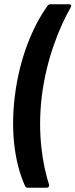

<svg xmlns="http://www.w3.org/2000/svg" viewBox="-20 -780 352 896"><path d="M109 96H198C206 96 211 90 209 82C179 -12 154 -155 175 -330C197 -507 257 -652 310 -746C315 -754 312 -760 303 -760H216C210 -760 205 -758 201 -752C134 -658 71 -511 49 -330C27 -150 54 -6 97 88C99 94 104 96 109 96Z"/></svg>

Font: Barlow Condensed SemiBold
Style: Italic
Weight: 600
Width: 3
Italic angle: -7°
Designer: Jeremy Tribby
Foundry: Tribby Type
Version: Version 1.422;hotconv 1.0.109;makeotfexe 2.5.65596